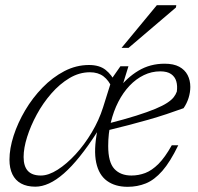

<svg xmlns="http://www.w3.org/2000/svg" viewBox="-20 -710 764 740"><path d="M448.5 -369 435 -365.5Q468.5 -410.5 513.5 -437.5Q558.5 -464.5 614.5 -464.5Q649 -464.5 670.8 -452.8Q692.5 -441 703 -420.8Q713.5 -400.5 713.5 -375Q713.5 -354 706.8 -332.5Q700 -311 687.5 -293Q656 -281.5 622 -270.2Q588 -259 551.5 -248.5Q515 -238 475.5 -227.8Q436 -217.5 394.5 -207.5L395.5 -233.5Q460 -250 505 -264.2Q550 -278.5 578.8 -290.5Q607.5 -302.5 624.2 -313.5Q641 -324.5 649.2 -335Q657.5 -345.5 661.5 -357Q664.5 -379 659.5 -396.5Q654.5 -414 639.5 -424.5Q624.5 -435 597.5 -435Q564.5 -435 534.5 -420.5Q504.5 -406 479.5 -379.8Q454.5 -353.5 436 -317.5Q417.5 -281.5 407.2 -238.5Q397 -195.5 397 -147.5Q397 -84.5 420.8 -59Q444.5 -33.5 486.5 -33.5Q514 -33.5 539.8 -43.2Q565.5 -53 590.8 -78.2Q616 -103.5 642 -150H667Q636 -86 605.5 -51.2Q575 -16.5 542.2 -3.2Q509.5 10 472 10Q424 10 392.5 -12.8Q361 -35.5 350.8 -83.2Q340.5 -131 355 -206V-202Q320.5 -148 288.2 -107.8Q256 -67.5 226.2 -41.5Q196.5 -15.5 169 -3Q141.5 9.5 116.5 9.5Q83.5 9.5 61.2 -2.8Q39 -15 27.8 -38.2Q16.5 -61.5 16.5 -94.5Q16.5 -137.5 32.5 -187Q48.5 -236.5 77 -284.8Q105.5 -333 144 -372.5Q182.5 -412 228 -435.8Q273.5 -459.5 323 -459.5Q363.5 -459.5 387.2 -440.5Q411 -421.5 426 -389.5L412 -371Q399.5 -400 378.8 -415.8Q358 -431.5 326.5 -431.5Q285.5 -431.5 247.8 -409Q210 -386.5 177.8 -349.5Q145.5 -312.5 121.8 -268.8Q98 -225 84.5 -182Q71 -139 71 -105Q71 -69 87.5 -51.2Q104 -33.5 137.5 -33.5Q167 -33.5 202 -55.8Q237 -78 271.2 -115.2Q305.5 -152.5 333.5 -199.5Q361.5 -246.5 377 -295.5L413 -410L444 -454.5H475ZM448.5 -525.5 584.5 -690H659.5L658 -681L475.5 -525.5Z"/></svg>

Font: Newsreader Light
Style: Italic
Weight: 300
Italic angle: -17°
Designer: Hugues Gentile
Foundry: Production Type
Version: Version 1.003